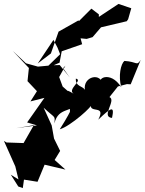

<svg xmlns="http://www.w3.org/2000/svg" viewBox="-29 -907 736 977"><path d="M326 -513 275 -576 240 -575 164 -568 103 -585 36 -648 118 -561 111 -494 159 -443 126 -391 197 -409 109 -284 159 -269 54 -255 143 -270 91 -179 4 -182 -9 -190 49 -60 65 6 26 -18 64 42 87 50 93 7 162 18 198 -69 304 -44 249 -93 277 -139 246 -202 234 -269 193 -359C254 -302 251 -321 248 -279C268 -367 345 -330 355 -387C303 -399 338 -358 323 -313C336 -376 354 -373 275 -249C329 -264 451 -373 433 -374C427 -328 512 -376 471 -298C537 -361 555 -371 541 -307C482 -312 565 -397 528 -413L571 -467L617 -479L636 -478L687 -602C665 -569 671 -593 604 -597C586 -582 572 -522 588 -463C533 -552 449 -507 494 -472C489 -542 392 -519 403 -450C392 -470 354 -466 357 -507C396 -499 310 -452 346 -430C279 -469 354 -412 285 -471C312 -445 260 -435 230 -458C203 -381 249 -385 240 -331L282 -409L307 -420L272 -515L304 -573L292 -560ZM264 -664 277 -631 200 -556 274 -588 285 -646 389 -682 381 -712 412 -709 442 -718 485 -768 616 -799 623 -809 639 -865 574 -887 474 -821V-834L436 -863L373 -800L370 -803L269 -746L230 -635L163 -584L243 -704Z"/></svg>

Font: Hussar Lance
Style: ExBdObl
Weight: 700
Foundry: Cannot Into Space Fonts, PlusOne Fonts
Version: Version 2.270